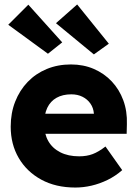

<svg xmlns="http://www.w3.org/2000/svg" viewBox="-20 -831 626 861"><path d="M28 -263Q28 -324 48 -375Q68 -426 104 -463.5Q140 -501 189.5 -521.5Q239 -542 298 -542Q354 -542 400.5 -522Q447 -502 481 -466Q515 -430 533 -381Q551 -332 549 -274L548 -231H125L102 -321H418L401 -302V-322Q399 -347 385.5 -366.5Q372 -386 350 -397Q328 -408 300 -408Q261 -408 233.5 -392.5Q206 -377 192 -347.5Q178 -318 178 -275Q178 -231 196.5 -198.5Q215 -166 250.5 -148Q286 -130 335 -130Q369 -130 395.5 -140Q422 -150 453 -174L528 -68Q497 -41 462 -24Q427 -7 390.5 1.5Q354 10 318 10Q230 10 165 -25.5Q100 -61 64 -122.5Q28 -184 28 -263ZM401 -587 231 -727 326 -811 468 -635ZM107 -810 259 -641 195 -590 17 -720Z"/></svg>

Font: Our Lexend
Style: Bold
Weight: 700
Designer: Bonnie Shaver-Troup, Thomas Jockin
Foundry: Lexend
Version: Version 1.007